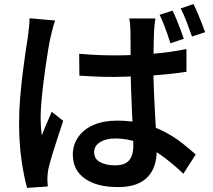

<svg xmlns="http://www.w3.org/2000/svg" viewBox="-20 -858 1040 936"><path d="M366 -596Q410 -592 452.5 -590Q495 -588 540 -588Q631 -588 721.5 -595.5Q812 -603 889 -619V-508Q810 -496 719.5 -490Q629 -484 539 -483Q496 -483 453.5 -484.5Q411 -486 367 -489ZM738 -768Q735 -753 733.5 -737Q732 -721 731 -705Q730 -688 729.5 -660.5Q729 -633 728.5 -600Q728 -567 728 -533Q728 -467 730.5 -408.5Q733 -350 736 -298.5Q739 -247 741.5 -203.5Q744 -160 744 -123Q744 -86 734 -54Q724 -22 702 2.5Q680 27 644 40.5Q608 54 555 54Q452 54 393.5 12.5Q335 -29 335 -104Q335 -152 361.5 -190Q388 -228 436.5 -249Q485 -270 552 -270Q621 -270 678 -255Q735 -240 782 -215.5Q829 -191 866.5 -161.5Q904 -132 934 -105L874 -11Q818 -64 764 -102.5Q710 -141 656 -162Q602 -183 543 -183Q497 -183 468 -165Q439 -147 439 -116Q439 -83 468 -67.5Q497 -52 540 -52Q575 -52 594 -63.5Q613 -75 621.5 -96.5Q630 -118 630 -148Q630 -174 628 -217.5Q626 -261 623.5 -313.5Q621 -366 619 -422.5Q617 -479 617 -532Q617 -587 616.5 -633.5Q616 -680 616 -703Q616 -715 614.5 -734Q613 -753 610 -768ZM249 -758Q245 -749 240.5 -732.5Q236 -716 232 -700Q228 -684 226 -675Q221 -653 215 -616.5Q209 -580 202.5 -535.5Q196 -491 190.5 -444.5Q185 -398 181.5 -356.5Q178 -315 178 -284Q178 -263 179.5 -241Q181 -219 184 -198Q191 -217 199 -236.5Q207 -256 216 -275.5Q225 -295 232 -313L288 -269Q275 -229 260.5 -185Q246 -141 234 -101.5Q222 -62 216 -35Q214 -25 212.5 -11.5Q211 2 211 11Q211 19 211.5 30Q212 41 213 51L112 58Q97 5 85 -77Q73 -159 73 -261Q73 -317 78 -378Q83 -439 90 -496.5Q97 -554 104 -601.5Q111 -649 116 -679Q118 -699 121 -723Q124 -747 124 -769ZM821 -806Q831 -787 841 -762Q851 -737 860.5 -712.5Q870 -688 876 -669L811 -647Q804 -669 795.5 -693.5Q787 -718 777.5 -742Q768 -766 758 -786ZM923 -838Q933 -819 943.5 -794Q954 -769 963.5 -745Q973 -721 980 -701L916 -680Q905 -712 890.5 -750Q876 -788 861 -817Z"/></svg>

Font: Noto Sans HK SemiBold
Style: Regular
Weight: 600
Version: Version 2.004-H2;hotconv 1.0.118;makeotfexe 2.5.65603